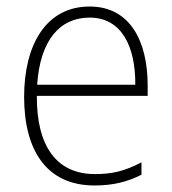

<svg xmlns="http://www.w3.org/2000/svg" viewBox="-20 -559 527 589"><path d="M255 -539C121 -539 54 -421 54 -262C54 -99 122 10 270 10C327 10 370 -1 414 -23V-61C362 -34 325 -25 271 -25C154 -25 92 -110 93 -265H433V-297C433 -431 380 -539 255 -539ZM255 -505C352 -505 396 -418 395 -299H94C103 -435 163 -505 255 -505Z"/></svg>

Font: Noto Sans Malayalam SemiCondensed ExtraLight
Style: Regular
Weight: 200
Width: 4
Designer: Jelle Bosma - Monotype Design Team
Foundry: Monotype Imaging Inc.
Version: Version 2.104